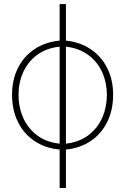

<svg xmlns="http://www.w3.org/2000/svg" viewBox="-20 -738 624 957"><path d="M277.3 7.3Q206.1 1 152.3 -34.9Q98.6 -70.8 69.3 -130.4Q40 -189.9 40 -265.6Q40 -339.8 69.3 -398.7Q98.6 -457.5 152.3 -493.2Q206.1 -528.8 277.3 -535.6V-717.8H308.6V-535.6Q379.4 -528.3 432.6 -492.4Q485.8 -456.5 514.9 -397.9Q543.9 -339.4 543.9 -265.6Q543.9 -190.4 514.9 -130.9Q485.8 -71.3 432.6 -35.4Q379.4 0.5 308.6 7.3V199.2H277.3ZM277.3 -22V-505.4Q210.9 -498.5 164.8 -464.1Q118.7 -429.7 95.5 -377.7Q72.3 -325.7 72.3 -265.6Q72.3 -204.6 95.2 -151.9Q118.2 -99.1 164.3 -64Q210.4 -28.8 277.3 -22ZM512.7 -265.6Q512.7 -325.2 489.7 -377Q466.8 -428.7 420.7 -463.4Q374.5 -498 308.6 -505.4V-22Q375 -29.3 421.1 -64.5Q467.3 -99.6 490 -152.3Q512.7 -205.1 512.7 -265.6Z"/></svg>

Font: Pretendard GOV Thin
Style: Regular
Weight: 100
Designer: Base glyphs from Inter by Rasmus Andersson; Hangeul glyphs from Noto Sans CJK(Source Han Sans) by Jang Soo-young and Kan
Foundry: Kil Hyung-jin
Version: Version 1.309